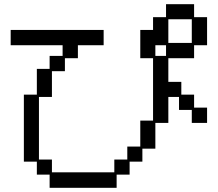

<svg xmlns="http://www.w3.org/2000/svg" viewBox="-20 -869 1040 917"><path d="M94 -417H156V-540H217V-602H279V-653H31V-726H475V-653H352V-591H290V-529H228V-406H166V-107H228V-46H526V-107H588V-169H650V-293H711V-591H650V-726H711V-787H773V-849H907V-787H969V-653H907V-591H784V-478H846V-417H907V-355H969V-282H896V-344H835V-406H784V-282H722V-159H660V-97H599V-35H537V28H217V-35H156V-97H94ZM896 -664V-777H784V-664ZM773 -602V-653H722V-602Z"/></svg>

Font: DotGothic16
Style: Regular
Weight: 400
Designer: Fontworks Inc.
Foundry: Fontworks Inc.
Version: Version 1.100